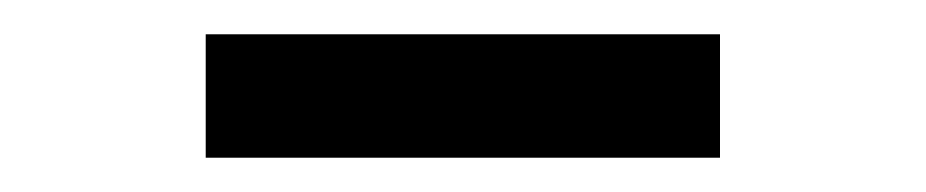

<svg xmlns="http://www.w3.org/2000/svg" viewBox="-20 -726 540 112"><path d="M100 -634V-706H400V-634Z"/></svg>

Font: Iosevka SS04 Semibold
Style: Regular
Weight: 600
Monospace: yes
Designer: Belleve Invis
Foundry: Belleve Invis
Version: Version 19.0.0; ttfautohint (v1.8.4)